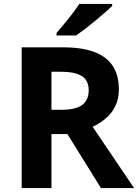

<svg xmlns="http://www.w3.org/2000/svg" viewBox="-20 -954 700 974"><path d="M298 -714Q395 -714 458 -690.5Q521 -667 552 -619.5Q583 -572 583 -500Q583 -451 564.5 -414.5Q546 -378 515.5 -352.5Q485 -327 450 -311L660 0H492L322 -274H241V0H90V-714ZM287 -590H241V-397H290Q365 -397 397.5 -422Q430 -447 430 -496Q430 -530 414.5 -550.5Q399 -571 367.5 -580.5Q336 -590 287 -590ZM549 -924Q535 -910 512 -890Q489 -870 462.5 -848Q436 -826 410.5 -806.5Q385 -787 366 -774H267V-787Q283 -806 304.5 -831.5Q326 -857 347 -884.5Q368 -912 382 -934H549Z"/></svg>

Font: Noto Sans Myanmar
Style: Regular
Weight: 400
Designer: Monotype Design Team
Foundry: Monotype Imaging Inc.
Version: Version 2.107